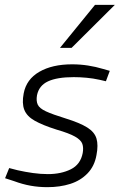

<svg xmlns="http://www.w3.org/2000/svg" viewBox="-20 -767 495 794"><path d="M176 7Q140 7 106.5 1Q73 -5 38 -18L1 -30L18 -72L53 -63Q84 -56 116 -51.5Q148 -47 178 -47Q233 -47 273 -67Q313 -87 322 -134Q326 -156 320.5 -172Q315 -188 290.5 -202Q266 -216 214 -231Q157 -249 124 -267.5Q91 -286 80.5 -313Q70 -340 78 -381Q89 -439 142.5 -470Q196 -501 278 -501Q312 -501 344 -496Q376 -491 406 -482L434 -474L418 -431L392 -437Q365 -443 337.5 -445.5Q310 -448 285 -448Q216 -448 178.5 -430.5Q141 -413 133 -373Q129 -350 136 -334.5Q143 -319 170 -306.5Q197 -294 252 -277Q310 -259 340.5 -240Q371 -221 379 -194Q387 -167 379 -126Q371 -80 342 -50Q313 -20 270.5 -6.5Q228 7 176 7ZM228 -569 373 -747H455L276 -569Z"/></svg>

Font: REM ExtraLight
Style: Italic
Weight: 250
Italic angle: -11°
Designer: Octavio Pardo
Foundry: Ashler Design
Version: Version 1.005;gftools[0.9.28]